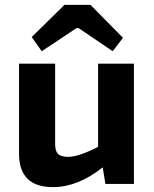

<svg xmlns="http://www.w3.org/2000/svg" viewBox="-20 -754 630 787"><path d="M151 -544 110 -602 244 -734H351L484 -599L442 -544L302 -639H294ZM529 -493V0H412L401 -68Q299 13 197 13Q58 13 58 -124V-493H206V-169Q205 -137 217 -124Q229 -111 259 -111Q302 -111 382 -152V-493Z"/></svg>

Font: Exo 2.0
Style: Bold
Weight: 700
Designer: Natanael Gama
Version: Version 1.001;PS 001.001;hotconv 1.0.70;makeotf.lib2.5.58329